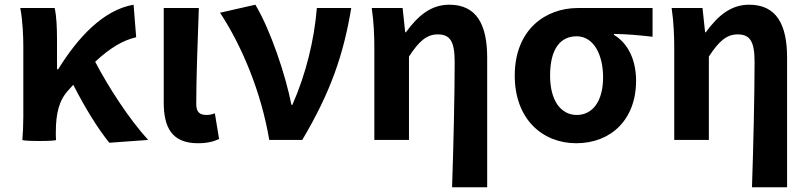

<svg xmlns="http://www.w3.org/2000/svg" viewBox="-20 -594 3434 815"><path d="M79 -196V-98C79 -64 77 -24 75 0C79 6 217 6 218 0C218 -4 217 -10 217 -16V-33C217 -114 231 -169 271 -212L291 -234C342 -134 397 -46 444 12L609 0C531 -85 441 -222 384 -332C447 -390 499 -422 558 -436L547 -574C419 -552 311 -436 227 -300H222V-423C222 -475 220 -526 212 -560H139H66C77 -503 79 -437 79 -393Z M675 -359V-159C675 -54 709 14 820 14C863 14 888 6 910 -4L892 -113C880 -108 867 -106 858 -106C828 -106 813 -117 813 -153C813 -258 819 -423 824 -560H749H675Z M989 -557 914 -540C1005 -402 1088 -207 1123 0H1263C1384 -204 1438 -362 1471 -560H1398H1325C1314 -425 1279 -280 1221 -149H1217C1192 -277 1128 -467 1064 -574Z M2048 -74V-349C2048 -490 2003 -574 1887 -574C1809 -574 1754 -527 1703 -457H1700L1689 -560H1558C1567 -499 1569 -437 1569 -393V0H1716V-354C1759 -420 1792 -448 1838 -448C1891 -448 1910 -418 1910 -331C1910 -193 1905 24 1899 201H1973H2048Z M2670 -560H2591H2433C2295 -560 2165 -468 2165 -273C2165 -88 2283 14 2426 14C2573 14 2680 -86 2680 -251C2680 -341 2645 -411 2586 -446V-450C2645 -449 2688 -445 2750 -438V-560ZM2346 -150C2326 -179 2315 -221 2315 -273C2315 -390 2361 -440 2428 -440C2464 -440 2492 -420 2511 -389C2530 -357 2540 -314 2540 -266C2540 -165 2496 -106 2428 -106C2394 -106 2366 -122 2346 -150Z M3321 -74V-349C3321 -490 3276 -574 3160 -574C3082 -574 3027 -527 2976 -457H2973L2962 -560H2831C2840 -499 2842 -437 2842 -393V0H2989V-354C3032 -420 3065 -448 3111 -448C3164 -448 3183 -418 3183 -331C3183 -193 3178 24 3172 201H3246H3321Z"/></svg>

Font: GenSekiGothic2 TW B
Style: Regular
Weight: 700
Version: Version 2.100;PS 2.1;hotconv 16.6.51;makeotf.lib2.5.65220 DE